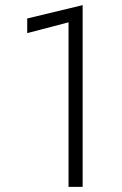

<svg xmlns="http://www.w3.org/2000/svg" viewBox="-20 -728 474 748"><path d="M86 -599V-656L302 -708V0H247V-641Z"/></svg>

Font: Jost* Light
Style: Regular
Weight: 300
Version: Version 3.7